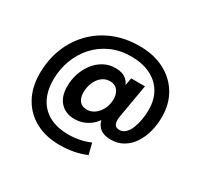

<svg xmlns="http://www.w3.org/2000/svg" viewBox="-175 -885 1389 1328"><g transform="rotate(30 519.5 -221.0)"><path d="M443 214Q334 214 252 170.5Q170 127 124 45.5Q78 -36 78 -146Q78 -255 114 -347.5Q150 -440 217 -509.5Q284 -579 377 -617.5Q470 -656 584 -656Q697 -656 782 -612Q867 -568 914 -489.5Q961 -411 961 -308Q961 -248 946.5 -191.5Q932 -135 902.5 -90.5Q873 -46 830 -20.5Q787 5 731 5Q662 5 630 -35Q598 -75 606 -141L609 -173L629 -119Q605 -61 554.5 -27Q504 7 442 7Q371 7 329 -38.5Q287 -84 287 -164Q287 -218 303.5 -267.5Q320 -317 350 -356Q380 -395 422 -418Q464 -441 516 -441Q572 -441 604 -413Q636 -385 643 -331L622 -316L643 -433H753L707 -167Q700 -130 709 -106.5Q718 -83 750 -83Q777 -83 797.5 -103Q818 -123 831 -155.5Q844 -188 850.5 -227Q857 -266 857 -304Q857 -385 822 -443.5Q787 -502 722 -533.5Q657 -565 570 -565Q482 -565 410.5 -533Q339 -501 288 -445Q237 -389 209 -315Q181 -241 181 -156Q181 -68 214.5 -5.5Q248 57 310.5 89Q373 121 459 121Q505 121 549.5 112Q594 103 631 86L653 174Q606 194 553 204Q500 214 443 214ZM484 -92Q517 -92 544.5 -111.5Q572 -131 590 -164.5Q608 -198 610 -240Q611 -269 602 -292.5Q593 -316 574.5 -329.5Q556 -343 527 -343Q499 -343 476.5 -330Q454 -317 438 -294.5Q422 -272 413.5 -243.5Q405 -215 405 -184Q405 -142 425 -117Q445 -92 484 -92Z"/></g></svg>

Font: DM Sans 12pt
Style: Bold
Weight: 700
Version: Version 4.004;gftools[0.9.30]